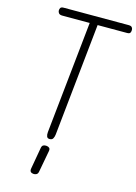

<svg xmlns="http://www.w3.org/2000/svg" viewBox="-180 -1095 1047 1477"><g transform="rotate(15 343.0 -356.5)"><path d="M291.5 0Q274.5 0 269 -13.5Q263.5 -27 265.5 -48.5L359 -942.5H141Q121 -942.5 112.8 -952Q104.5 -961.5 104.5 -974Q104.5 -986.5 110.5 -995.2Q116.5 -1004 136 -1004H652.5Q672.5 -1004 679.5 -995Q686.5 -986 686.5 -974Q686.5 -960 681 -951.2Q675.5 -942.5 656 -942.5H422L328.5 -45.5Q326.5 -27.5 319 -13.8Q311.5 0 291.5 0ZM239.5 291Q225 289.5 217.8 281Q210.5 272.5 214 254L244 83.5Q247 66.5 257.2 60.8Q267.5 55 283 56.5Q298 58 306 65.8Q314 73.5 311 90.5L279 263Q276 280 265 286.2Q254 292.5 239.5 291Z"/></g></svg>

Font: Edu NSW ACT Hand Pre
Style: Regular
Weight: 400
Designer: Tina and Corey Anderson, Eben Sorkin, Mirko Velimirovic
Foundry: Sorkin Type Co.
Version: Version 2.000